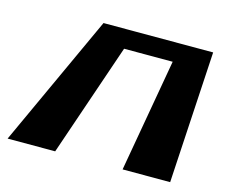

<svg xmlns="http://www.w3.org/2000/svg" viewBox="-80 -625 855 729"><g transform="rotate(15 348.0 -260.0)"><path d="M343.1 -445H534.1L456.2 -1H643.2L673.4 -519H547.4H368.4H242.4L4.2 -1H191.2Z"/></g></svg>

Font: Hussar Milosc
Style: Obl
Weight: 700
Foundry: Cannot Into Space Fonts
Version: Version 1.02